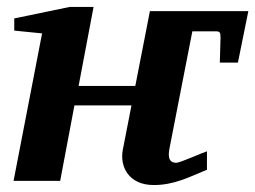

<svg xmlns="http://www.w3.org/2000/svg" viewBox="-20 -520 734 552"><path d="M600 -430C613 -430 614 -426 614 -411L612 -340H664L694 -488H411L369 -273H206L249 -500H180L21 -467V-432L101 -424L19 0H153L194 -217H358L333 -89C324 -41 350 12 422 12C480 12 522 -10 575 -32V-85C564 -82 498 -52 487 -52C463 -52 463 -73 468 -97L533 -430Z"/></svg>

Font: Veleka
Style: Bold Italic
Weight: 700
Italic angle: -12°
Designer: Stefan Peev, Context Ltd, 2016; SIL International, 1997-2014.
Foundry: Stefan Peev, Context Ltd, 2016
Version: Version 5.000